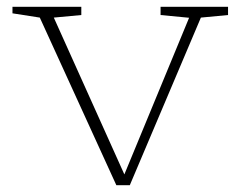

<svg xmlns="http://www.w3.org/2000/svg" viewBox="-20 -532 712 562"><path d="M568 -480.5 360 10H320.5L96.5 -480.5L16.5 -493V-512H218V-488L137.5 -480.5L344 -21.5L533.5 -480L450 -488V-512H647.5V-488Z"/></svg>

Font: Newsreader 6pt ExtraLight
Style: Regular
Weight: 275
Designer: Hugues Gentile
Foundry: Production Type
Version: Version 1.003; ttfautohint (v1.8.3)